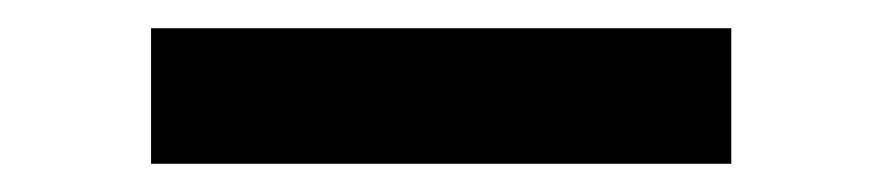

<svg xmlns="http://www.w3.org/2000/svg" viewBox="-20 -430 625 136"><path d="M87 -410H498V-314H87Z"/></svg>

Font: Poppins Medium
Style: Regular
Weight: 500
Designer: Ninad Kale (Devanagari), Jonny Pinhorn (Latin)
Version: Version 5.002